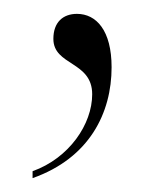

<svg xmlns="http://www.w3.org/2000/svg" viewBox="-20 -103 232 277"><path d="M27 144V154C109 125 141 60 141 -6C141 -59 119 -83 91 -83C71 -83 57 -71 57 -47C57 -8 113 -15 113 33C113 76 80 125 27 144Z"/></svg>

Font: Noto Serif Display SemiCondensed ExtraLight
Style: Regular
Weight: 200
Width: 4
Designer: Monotype Design Team
Foundry: Monotype Imaging Inc.
Version: Version 2.009